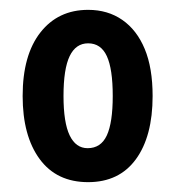

<svg xmlns="http://www.w3.org/2000/svg" viewBox="-20 -742 357 390"><path d="M290 -547Q290 -465 256 -418.5Q222 -372 159 -372Q95 -372 60.5 -419Q26 -466 26 -547Q26 -630 62 -676Q98 -722 159 -722Q199 -722 228.5 -701.5Q258 -681 274 -642.5Q290 -604 290 -547ZM109 -547Q109 -493 121.5 -467Q134 -441 158 -441Q185 -441 197 -467Q209 -493 209 -547Q209 -602 197 -628Q185 -654 159 -654Q134 -654 121.5 -628Q109 -602 109 -547Z"/></svg>

Font: Noto Sans Display ExtraCondensed SemiBold
Style: Regular
Weight: 600
Width: 2
Designer: Monotype Design Team
Foundry: Monotype Imaging Inc.
Version: Version 2.003